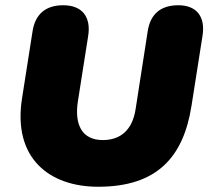

<svg xmlns="http://www.w3.org/2000/svg" viewBox="-20 -700 794 732"><path d="M354 12C578 12 679 -100 710 -296L752 -563C764 -637 729 -680 660 -680C593 -680 553 -647 543 -580L497 -284C485 -205 440 -166 372 -166C293 -166 263 -224 277 -314L316 -562C328 -636 293 -680 221 -680C154 -680 114 -646 104 -580L64 -325C28 -96 169 12 354 12Z"/></svg>

Font: SN Pro Black
Style: Italic
Weight: 900
Italic angle: -9°
Designer: Tobias Whetton
Foundry: Supernotes
Version: Version 1.001;Glyphs 3.2 (3249)